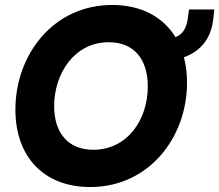

<svg xmlns="http://www.w3.org/2000/svg" viewBox="-20 -735 883 773"><path d="M343 18C581 18 733 -183 733 -402C733 -439 728.5 -473.5 720.5 -504.5C788.5 -528.5 829.5 -581.5 838 -654L843 -697H741L736 -661C730.5 -617.5 712.5 -595.5 686.5 -585.5C636 -668 547 -715 432 -715C193 -715 42 -513 42 -294C42 -101 159 18 343 18ZM198 -308C198 -437 278 -565 418 -565C521 -565 575 -495 575 -387C575 -252 492 -132 356 -132C254 -132 198 -200 198 -308Z"/></svg>

Font: HK Grotesk Black
Style: Italic
Weight: 900
Italic angle: -16°
Designer: Alfredo Marco Pradil
Foundry: Hanken Design Co.
Version: Version 3.001;FEAKit 1.0